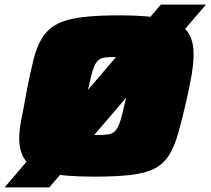

<svg xmlns="http://www.w3.org/2000/svg" viewBox="-46 -763 919 838"><path d="M-26 55 656 -743H853L169 55ZM363 8Q237 8 166.5 -8Q96 -24 67 -60.5Q38 -97 38 -160Q38 -198 48 -246.5Q58 -295 69 -358Q85 -443 100 -502.5Q115 -562 139.5 -600Q164 -638 205 -659Q246 -680 312 -688Q378 -696 478 -696Q602 -696 672 -680Q742 -664 770.5 -627Q799 -590 799 -527Q799 -489 791 -440.5Q783 -392 769 -330Q749 -242 732 -182Q715 -122 691 -84.5Q667 -47 628 -27Q589 -7 525 0.5Q461 8 363 8ZM381 -174Q406 -174 423 -176Q440 -178 451 -186.5Q462 -195 470.5 -213Q479 -231 487 -263Q495 -295 506 -344Q515 -388 520.5 -419.5Q526 -451 526 -470Q526 -492 519 -501Q512 -510 496.5 -512Q481 -514 455 -514Q429 -514 412.5 -512Q396 -510 385 -501.5Q374 -493 366 -475Q358 -457 350.5 -425.5Q343 -394 332 -344Q326 -314 320.5 -289.5Q315 -265 312 -247Q309 -229 309 -215Q309 -196 316.5 -187Q324 -178 340 -176Q356 -174 381 -174Z"/></svg>

Font: Saira Expanded Black
Style: Italic
Weight: 900
Width: 7
Italic angle: -12°
Designer: Hector Gatti with collaboration of the Omnibus-Type team
Foundry: Omnibus-Type
Version: Version 1.101